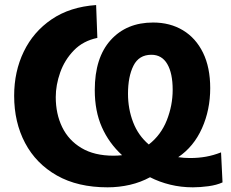

<svg xmlns="http://www.w3.org/2000/svg" viewBox="-20 -748 938 780"><path d="M417 13Q296 13 211.2 -35Q126.5 -83 82 -167Q37.5 -251 37.5 -359Q37.5 -457.5 76.5 -538.2Q115.5 -619 189.8 -669.5Q264 -720 370.5 -727.5L375.5 -594Q317.5 -582 280 -543.2Q242.5 -504.5 224.5 -453.5Q206.5 -402.5 206.5 -353.5Q206.5 -285.5 232.5 -231.8Q258.5 -178 310.8 -146.8Q363 -115.5 441 -115.5Q459 -115.5 476 -117.5Q422.5 -166.5 393.8 -231.5Q365 -296.5 365 -382Q365 -513.5 429.5 -585Q494 -656.5 602 -656.5Q671 -656.5 723.2 -625Q775.5 -593.5 804.8 -533.8Q834 -474 834 -390Q834 -301.5 800.5 -226.8Q767 -152 704 -109.5Q727 -106 752 -106Q786.5 -106 817 -111.5Q847.5 -117 878 -129L884 -7Q860 4 826.5 8.5Q793 13 763.5 13Q715.5 13 671.5 2.2Q627.5 -8.5 589.5 -28Q552 -7.5 507.8 2.8Q463.5 13 417 13ZM500 -367Q500 -305.5 520.8 -251.5Q541.5 -197.5 584.5 -161Q634 -199.5 657.8 -259.8Q681.5 -320 681.5 -383Q681.5 -450.5 659.5 -488Q637.5 -525.5 595 -525.5Q544.5 -525.5 522.2 -481.2Q500 -437 500 -367Z"/></svg>

Font: Heraclito
Style: Bold
Weight: 700
Designer: Kostas Bartsokas (font) & Cristiano Sobral (main changes)
Foundry: Kostas Bartsokas (font) & Cristiano Sobral (main changes)
Version: Version 1.00;July 8, 2020;FontCreator 13.0.0.2655 64-bit